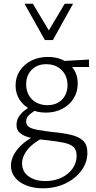

<svg xmlns="http://www.w3.org/2000/svg" viewBox="-20 -726 520 1035"><path d="M211 289Q162 289 123 274Q84 259 61.5 231.5Q39 204 39 167Q39 120 78.5 73.5Q118 27 198 -8L217 14Q156 45 127.5 81.5Q99 118 99 155Q99 199 134 224.5Q169 250 225 250Q273 250 311 232Q349 214 371 183Q393 152 393 115Q393 82 376.5 66.5Q360 51 325 43.5Q290 36 235 30Q191 26 153 18.5Q115 11 92 -5.5Q69 -22 69 -52Q69 -76 80 -94.5Q91 -113 111 -129.5Q131 -146 159 -162L184 -139Q157 -124 139 -108.5Q121 -93 121 -71Q121 -51 137 -41Q153 -31 185 -25.5Q217 -20 265 -14Q322 -9 363.5 1Q405 11 428 32.5Q451 54 451 97Q451 150 418.5 194Q386 238 331.5 263.5Q277 289 211 289ZM227 -119Q179 -119 142 -138Q105 -157 84.5 -190Q64 -223 64 -265Q64 -310 87 -345Q110 -380 149.5 -399.5Q189 -419 238 -419Q310 -419 354.5 -379Q399 -339 399 -276Q399 -231 377 -195.5Q355 -160 316 -139.5Q277 -119 227 -119ZM235 -159Q268 -159 292.5 -172.5Q317 -186 330.5 -211Q344 -236 344 -266Q344 -317 312 -348.5Q280 -380 229 -380Q181 -380 151 -350Q121 -320 121 -271Q121 -239 135 -213.5Q149 -188 175.5 -173.5Q202 -159 235 -159ZM309 -365 299 -396 460 -405V-365ZM222 -510 233 -545 329 -706H374L265 -510ZM222 -510 112 -706H157L254 -544L265 -510Z"/></svg>

Font: Ysabeau Office Light
Style: Regular
Weight: 300
Designer: Christian Thalmann (Catharsis Fonts)
Version: Version 2.001;gftools[0.9.30]; featfreeze: tnum,lnum,ss02